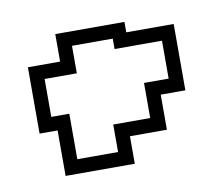

<svg xmlns="http://www.w3.org/2000/svg" viewBox="-46 -380 458 399"><g transform="rotate(-10 183.0 -180.0)"><path d="M25 -129H63V-33H209V-91H287V-165H339V-305H239V-327H93V-269H25ZM55 -159V-239H123V-297H209V-275H309V-195H257V-121H179V-63H93V-159Z"/></g></svg>

Font: Camosport
Style: Oln
Weight: 400
Version: Version 001.000